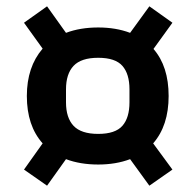

<svg xmlns="http://www.w3.org/2000/svg" viewBox="-20 -650 620 608"><path d="M189 -146 129 -62 56 -113 115 -196Q65 -252 65 -346Q65 -438 115 -496L56 -578L129 -630L189 -546Q234 -563 291 -563Q347 -563 392 -546L453 -630L526 -578L466 -495Q514 -440 514 -346Q514 -252 465 -196L526 -113L453 -62L392 -146Q347 -129 291 -129Q234 -129 189 -146ZM291 -226Q345 -226 367.5 -251.5Q390 -277 390 -326V-367Q390 -416 367.5 -441.5Q345 -467 291 -467Q237 -467 213 -441.5Q189 -416 189 -367V-326Q189 -277 213 -251.5Q237 -226 291 -226Z"/></svg>

Font: Mozilla Headline BETA SemiBold
Style: Regular
Weight: 600
Designer: Studio DRAMA
Foundry: Studio DRAMA
Version: Version 0.100